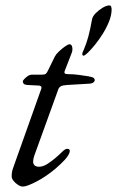

<svg xmlns="http://www.w3.org/2000/svg" viewBox="-20 -673 431 707"><path d="M64 14Q56 14 46 7.5Q36 1 29.5 -7.5Q23 -16 23 -23Q23 -40 27.5 -52Q32 -64 37 -79L132 -346Q134 -353 130.5 -355.5Q127 -358 122 -358L82 -360Q69 -361 66.5 -365.5Q64 -370 64 -374Q64 -376 69 -381.5Q74 -387 81.5 -392.5Q89 -398 98 -398H134Q145 -398 149 -401.5Q153 -405 158 -416L182 -465Q186 -473 197 -483.5Q208 -494 219.5 -502Q231 -510 236 -510Q244 -510 246 -499Q248 -488 244 -478L218 -411Q216 -404 219.5 -402Q223 -400 231 -400Q251 -400 272 -397Q293 -394 306 -392Q322 -389 325.5 -385.5Q329 -382 329 -377Q329 -375 325 -370.5Q321 -366 310 -365Q288 -364 268 -362.5Q248 -361 226 -360Q210 -359 203.5 -355Q197 -351 195 -345L106 -99Q102 -87 102 -78Q102 -69 107.5 -64Q113 -59 124 -59Q138 -59 154 -69Q170 -79 185 -92Q200 -105 210 -115Q221 -126 229 -125Q237 -124 237 -118Q237 -111 232 -102.5Q227 -94 219 -85Q203 -68 185.5 -53Q168 -38 149.5 -25.5Q131 -13 114.5 -4.5Q98 4 85 9Q72 14 64 14ZM288 -468Q283 -468 283 -474Q283 -478 285 -482Q287 -486 289 -491Q298 -512 305 -537.5Q312 -563 319 -602Q321 -613 332.5 -624.5Q344 -636 358 -644.5Q372 -653 383 -653Q388 -653 389.5 -648Q391 -643 391 -638Q391 -618 382 -595Q373 -572 359 -549.5Q345 -527 330 -508.5Q315 -490 303.5 -479Q292 -468 288 -468Z"/></svg>

Font: EB Garamond
Style: Italic
Weight: 400
Italic angle: -17.2°
Designer: Georg Duffner and Octavio Pardo
Foundry: Georg Duffner
Version: Version 1.001